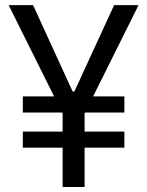

<svg xmlns="http://www.w3.org/2000/svg" viewBox="-20 -748 588 768"><path d="M112.3 -727.5 297.9 -322.3 230.5 -293.9 14.6 -727.5ZM250 -322.3 436.5 -727.5H534.2L318.4 -293.9ZM318.4 -381.8V0H230.5V-381.8ZM477.5 -362.3V-297.9H71.3V-362.3ZM477.5 -221.7V-157.2H71.3V-221.7Z"/></svg>

Font: Inter
Style: Regular
Weight: 400
Designer: Rasmus Andersson
Foundry: rsms
Version: Version 4.000;git-8c9346024